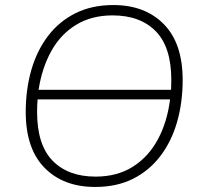

<svg xmlns="http://www.w3.org/2000/svg" viewBox="-20 -733 791 761"><path d="M357 8Q231 8 156.5 -68Q82 -144 82 -289Q82 -378 104 -455Q126 -532 170 -590Q214 -648 279 -680.5Q344 -713 429 -713Q555 -713 629.5 -637Q704 -561 704 -416Q704 -327 682 -250Q660 -173 616 -115Q572 -57 507.5 -24.5Q443 8 357 8ZM426 -672Q343 -672 281.5 -634.5Q220 -597 183 -530Q146 -463 133 -377H658Q659 -396 659 -416Q659 -546 597.5 -609Q536 -672 426 -672ZM359 -33Q445 -33 507 -72.5Q569 -112 606 -181Q643 -250 654 -339H129Q127 -315 127 -289Q127 -159 188.5 -96Q250 -33 359 -33Z"/></svg>

Font: Nunito Sans ExtraLight
Style: Italic
Weight: 200
Italic angle: -9°
Designer: Vernon Adams
Foundry: Vernon Adams
Version: Version 3.006; ttfautohint (v1.8.3)